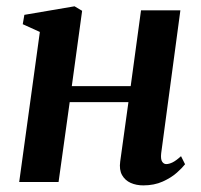

<svg xmlns="http://www.w3.org/2000/svg" viewBox="-20 -564 624 595"><path d="M479.5 -89Q477.5 -70.5 482.5 -63Q487.5 -55.5 495 -55.5Q504 -55.5 514.8 -60.8Q525.5 -66 541 -80L553.5 -55Q545.5 -44.5 528.2 -29Q511 -13.5 484.5 -1.5Q458 10.5 424 10.5Q402.5 10.5 385 2.8Q367.5 -5 358.2 -21.5Q349 -38 352.5 -63.5L378 -247.5H196L161.5 0H39.5L103.5 -465L50.5 -489L55.5 -518L211 -544.5L234.5 -530.5L202.5 -297H385L417 -532H539Z"/></svg>

Font: Merriweather 72pt SemiBold
Style: Italic
Weight: 600
Italic angle: -7.8°
Version: Version 2.101